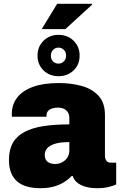

<svg xmlns="http://www.w3.org/2000/svg" viewBox="-20 -976 633 1008"><path d="M192 12Q154 12 124 4Q94 -4 72 -22Q50 -40 38.5 -68.5Q27 -97 27 -136Q27 -190 47.5 -226Q68 -262 109 -283.5Q150 -305 208.5 -314Q267 -323 344 -323V-356Q344 -375 336 -387Q328 -399 315 -405Q302 -411 284 -411Q269 -411 255 -407Q241 -403 232.5 -393.5Q224 -384 224 -369V-363H43Q42 -367 42 -370Q42 -373 42 -377Q42 -427 70 -463.5Q98 -500 153 -520Q208 -540 289 -540Q353 -540 408 -525Q463 -510 497 -473.5Q531 -437 531 -372V-158Q531 -143 538.5 -132.5Q546 -122 562 -122H590V-8Q575 0 549 6Q523 12 490 12Q455 12 428 4Q401 -4 384.5 -18Q368 -32 362 -52H356Q339 -34 316 -19.5Q293 -5 262.5 3.5Q232 12 192 12ZM269 -115Q285 -115 298.5 -120.5Q312 -126 322 -135Q332 -144 338 -156.5Q344 -169 344 -183V-230Q296 -230 268 -221Q240 -212 227.5 -197.5Q215 -183 215 -163Q215 -146 222.5 -135Q230 -124 242.5 -119.5Q255 -115 269 -115ZM287 -576Q240 -576 208.5 -606.5Q177 -637 177 -684Q177 -731 208.5 -762Q240 -793 287 -793Q335 -793 366.5 -762Q398 -731 398 -684Q398 -637 366.5 -606.5Q335 -576 287 -576ZM287 -642Q304 -642 315.5 -654Q327 -666 327 -684Q327 -702 315.5 -714Q304 -726 287 -726Q270 -726 258.5 -714Q247 -702 247 -683Q247 -665 258.5 -653.5Q270 -642 287 -642ZM199 -823 280 -956H462L464 -952L323 -823Z"/></svg>

Font: Archivo SemiCondensed Black
Style: Regular
Weight: 900
Width: 4
Designer: Hector Gatti
Foundry: Omnibus-Type
Version: Version 2.001